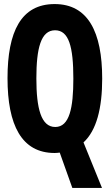

<svg xmlns="http://www.w3.org/2000/svg" viewBox="-20 -745 540 945"><path d="M249 8C258 8 266 7 274 6L336 180H482L391 -44C455 -103 483 -212 483 -358C483 -588 413 -725 249 -725C84 -725 17 -590 17 -360C17 -130 86 8 249 8ZM252 -120C182 -120 159 -212 159 -359C159 -507 181 -596 251 -596C319 -596 341 -515 341 -358C341 -214 322 -120 252 -120Z"/></svg>

Font: Noto Sans Mono ExtraCondensed ExtraBold
Style: Regular
Weight: 800
Width: 2
Designer: Monotype Design Team
Foundry: Monotype Imaging Inc.
Version: Version 2.014